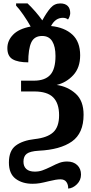

<svg xmlns="http://www.w3.org/2000/svg" viewBox="-20 -873 531 1121"><path d="M333 174Q309 174 265 185Q233 193 213 196.5Q193 200 170 200Q110 200 71 170.5Q32 141 32 76Q32 7 72 -23Q112 -53 183 -61Q256 -69 290.5 -100.5Q325 -132 325 -200Q325 -270 290.5 -304.5Q256 -339 180 -339H103V-402H178Q242 -402 273 -435.5Q304 -469 304 -546Q304 -601 285 -632Q266 -663 226 -663Q180 -663 162.5 -625Q145 -587 145 -509Q85 -509 54 -527Q23 -545 23 -592Q23 -636 56.5 -670.5Q90 -705 159 -718Q142 -749 116.5 -786Q91 -823 74 -840V-853H141Q189 -807 227 -754Q252 -800 275 -826.5Q298 -853 332 -853Q360 -853 375 -838.5Q390 -824 390 -796Q390 -789 386.5 -778Q383 -767 377 -759Q366 -769 347 -769Q303 -769 278 -721Q357 -713 402.5 -671Q448 -629 448 -550Q448 -478 408 -434.5Q368 -391 311 -377Q375 -368 421.5 -326.5Q468 -285 468 -203Q468 -95 400 -47Q332 1 206 7Q156 10 136.5 24.5Q117 39 117 71Q117 99 134 114Q151 129 183 129Q207 129 227 122Q247 115 278 100Q307 85 327.5 77.5Q348 70 372 70Q409 70 431 91Q453 112 453 146Q453 179 429.5 202.5Q406 226 378 228Q379 206 368 190Q357 174 333 174Z"/></svg>

Font: Noto Serif CondExtraBold
Style: Regular
Weight: 800
Width: 3
Designer: Monotype Design Team
Foundry: Monotype Imaging Inc.
Version: Version 1.001